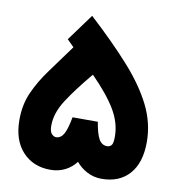

<svg xmlns="http://www.w3.org/2000/svg" viewBox="-78 -751 763 822"><g transform="rotate(10 304.0 -340.0)"><path d="M256.8 -680.2Q359.4 -585.9 431.9 -505.1Q504.4 -424.3 542.7 -347.7Q581.1 -271 581.1 -188Q581.1 -97.7 537.4 -48.8Q493.7 0 417 0Q383.3 0 354.5 -14.9Q325.7 -29.8 305.7 -54.2Q286.6 -28.8 258.1 -14.4Q229.5 0 193.8 0Q119.6 0 73.5 -49.8Q27.3 -99.6 27.3 -188Q27.3 -254.4 51.5 -308.3Q75.7 -362.3 115.2 -415.8Q154.8 -469.2 201.2 -533.7L171.4 -563.5ZM193.4 -141.6Q215.3 -141.6 227.8 -164.1Q240.2 -186.5 249.5 -237.8H359.4Q367.7 -187 380.4 -164.3Q393.1 -141.6 417 -141.6Q426.8 -141.6 434.6 -149.4Q442.4 -157.2 442.4 -187.5Q442.4 -246.6 408.7 -303.5Q375 -360.4 303.7 -432.6Q238.8 -355 202.4 -298.1Q166 -241.2 166 -187.5Q166 -160.2 175.8 -150.9Q185.5 -141.6 193.4 -141.6Z"/></g></svg>

Font: Vazir Black
Style: Black
Weight: 900
Designer: Saber Rastikerdar
Foundry: Saber Rastikerdar
Version: Version 30.0.0